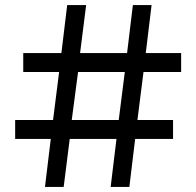

<svg xmlns="http://www.w3.org/2000/svg" viewBox="-20 -730 777 760"><path d="M548 -445 524 -255H665V-180H515L492 10H418L441 -180H256L232 10H158L181 -180H40V-255H190L214 -445H72V-520H223L246 -710H321L297 -520H483L506 -710H580L557 -520H697V-445ZM474 -445H289L264 -255H450Z"/></svg>

Font: AtCorfu Sans
Style: AtCorfu Sans Regular
Weight: 400
Designer: Kostas Teopoulos
Foundry: Kostas Teopoulos
Version: Version 1.00 July 8, 2025, initial release